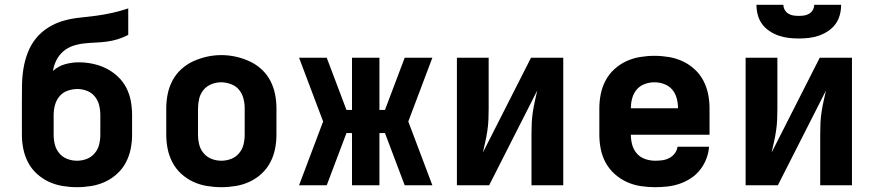

<svg xmlns="http://www.w3.org/2000/svg" viewBox="-20 -770 3640 798"><path d="M300 8Q270 8 240 3Q210 -2 183 -14.5Q156 -27 133.5 -47.5Q111 -68 97 -94.5Q83 -121 77 -150.5Q71 -180 71 -210V-292Q71 -306 71 -320Q71 -334 71 -348Q71 -382 71.5 -416.5Q72 -451 77.5 -485Q83 -519 95.5 -551.5Q108 -584 129.5 -610.5Q151 -637 180.5 -655.5Q210 -674 243 -683.5Q276 -693 310.5 -696.5Q345 -700 379 -704.5Q413 -709 446.5 -716.5Q480 -724 513 -735V-625Q492 -614 469.5 -607Q447 -600 423.5 -597Q400 -594 376.5 -593Q353 -592 329.5 -589.5Q306 -587 283.5 -579.5Q261 -572 243 -556.5Q225 -541 214.5 -520Q204 -499 200 -475Q222 -495 250 -503Q278 -511 307 -511Q336 -511 365 -505Q394 -499 420.5 -486Q447 -473 469 -452.5Q491 -432 504.5 -406Q518 -380 523.5 -351Q529 -322 529 -292V-210Q529 -180 523 -150.5Q517 -121 503 -94.5Q489 -68 466.5 -47.5Q444 -27 417 -14.5Q390 -2 360 3Q330 8 300 8ZM300 -102Q321 -102 340.5 -109.5Q360 -117 373.5 -133Q387 -149 392 -169Q397 -189 397 -210V-292Q397 -313 392 -333Q387 -353 374 -369Q361 -385 341.5 -392.5Q322 -400 302 -400Q281 -400 261 -393Q241 -386 227.5 -370Q214 -354 208.5 -333.5Q203 -313 203 -292V-210Q203 -189 208 -169Q213 -149 226.5 -133Q240 -117 259.5 -109.5Q279 -102 300 -102Z M900 8Q870 8 840 3Q810 -2 783 -14.5Q756 -27 733.5 -47.5Q711 -68 697 -94.5Q683 -121 677 -150.5Q671 -180 671 -210V-320Q671 -350 677 -379.5Q683 -409 697 -435.5Q711 -462 733.5 -482.5Q756 -503 783.5 -515.5Q811 -528 840.5 -534.5Q870 -541 900 -541Q930 -541 959.5 -534.5Q989 -528 1016.5 -515.5Q1044 -503 1066.5 -482.5Q1089 -462 1103 -435.5Q1117 -409 1123 -379.5Q1129 -350 1129 -320V-210Q1129 -180 1123 -150.5Q1117 -121 1103 -94.5Q1089 -68 1066.5 -47.5Q1044 -27 1017 -14.5Q990 -2 960 3Q930 8 900 8ZM900 -102Q921 -102 940.5 -109.5Q960 -117 973.5 -133Q987 -149 992 -169Q997 -189 997 -210V-320Q997 -341 991.5 -361.5Q986 -382 973 -397.5Q960 -413 939.5 -420.5Q919 -428 899 -428Q878 -428 858.5 -420Q839 -412 826 -396.5Q813 -381 808 -360.5Q803 -340 803 -320V-210Q803 -189 808 -169Q813 -149 826.5 -133Q840 -117 859.5 -109.5Q879 -102 900 -102Z M1223 0 1323 -265 1223 -530H1338L1420 -313H1443V-530H1557V-313H1580L1662 -530H1777L1677 -265L1777 0H1662L1580 -217H1557V0H1443V-217H1420L1338 0Z M1879 0V-530H2011V-318Q2011 -295 2010 -272Q2009 -249 2005.5 -226Q2002 -203 1997 -180.5Q1992 -158 1987 -136L2187 -530H2321V0H2189V-212Q2189 -235 2190 -258Q2191 -281 2194.5 -304Q2198 -327 2203 -349.5Q2208 -372 2213 -394L2013 0Z M2703 8Q2673 8 2643 3.5Q2613 -1 2585.5 -13.5Q2558 -26 2535 -46.5Q2512 -67 2497.5 -93.5Q2483 -120 2477 -150Q2471 -180 2471 -210V-320Q2471 -350 2477 -379.5Q2483 -409 2497 -435.5Q2511 -462 2533.5 -482.5Q2556 -503 2583 -515.5Q2610 -528 2640 -533Q2670 -538 2700 -538Q2730 -538 2760 -533Q2790 -528 2817 -515.5Q2844 -503 2866.5 -482.5Q2889 -462 2903 -435.5Q2917 -409 2923 -379.5Q2929 -350 2929 -320V-210H2874H2602Q2602 -189 2607.5 -168.5Q2613 -148 2627 -132Q2641 -116 2661.5 -109Q2682 -102 2703 -102Q2718 -102 2733 -104Q2748 -106 2761.5 -113Q2775 -120 2784.5 -132.5Q2794 -145 2796 -160H2927Q2925 -134 2915.5 -109.5Q2906 -85 2890 -64.5Q2874 -44 2852 -29.5Q2830 -15 2805.5 -6.5Q2781 2 2755 5Q2729 8 2703 8ZM2602 -320H2798Q2798 -341 2792.5 -361.5Q2787 -382 2774 -397.5Q2761 -413 2741 -420.5Q2721 -428 2700 -428Q2679 -428 2659 -420.5Q2639 -413 2626 -397.5Q2613 -382 2607.5 -361.5Q2602 -341 2602 -320Z M3079 0V-530H3211V-318Q3211 -295 3210 -272Q3209 -249 3205.5 -226Q3202 -203 3197 -180.5Q3192 -158 3187 -136L3387 -530H3521V0H3389V-212Q3389 -235 3390 -258Q3391 -281 3394.5 -304Q3398 -327 3403 -349.5Q3408 -372 3413 -394L3213 0ZM3300 -610Q3279 -610 3257.5 -612.5Q3236 -615 3216 -622Q3196 -629 3178 -641Q3160 -653 3147.5 -670Q3135 -687 3129.5 -708Q3124 -729 3124 -750H3236Q3236 -739 3241.5 -729Q3247 -719 3257 -713Q3267 -707 3278 -705.5Q3289 -704 3300 -704Q3311 -704 3322 -705.5Q3333 -707 3343 -713Q3353 -719 3358.5 -729Q3364 -739 3364 -750H3476Q3476 -729 3470.5 -708Q3465 -687 3452.5 -670Q3440 -653 3422 -641Q3404 -629 3384 -622Q3364 -615 3342.5 -612.5Q3321 -610 3300 -610Z"/></svg>

Font: Iosevka Curly XBdEx
Style: Regular
Weight: 800
Width: 7
Monospace: yes
Designer: Belleve Invis
Foundry: Belleve Invis
Version: Version 11.1.0; ttfautohint (v1.8.3)